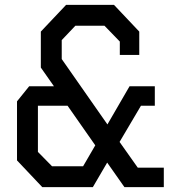

<svg xmlns="http://www.w3.org/2000/svg" viewBox="-20 -770 714 790"><path d="M617 -415V-335H560L472 -186L547 -80H654V0H492L421 -101L362 0H154L50 -110V-353L100 -415H202L148 -492V-640L252 -750H449L553 -640V-544H473V-599L410 -664H290L234 -605V-527L422 -258L513 -415ZM136 -335V-145L194 -86H322L372 -172L258 -335Z"/></svg>

Font: Graduate
Style: Regular
Weight: 400
Version: Version 1.001